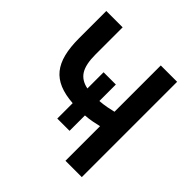

<svg xmlns="http://www.w3.org/2000/svg" viewBox="-184 -849 997 997"><g transform="rotate(45 315.0 -350.0)"><path d="M440 -254Q420 -249 396 -244.5Q372 -240 345 -238V-125H255V-238Q197 -242 156 -259Q115 -276 89.5 -307.5Q64 -339 52 -386.5Q40 -434 40 -500V-700H160V-500Q160 -428 182.5 -392Q205 -356 255 -346V-465H345V-344Q372 -346 396 -350.5Q420 -355 440 -360V-700H560V0H440Z"/></g></svg>

Font: Retni Sans
Style: Bold
Weight: 700
Designer: Vitaly Kuzmin
Foundry: ParaType Ltd.
Version: Version 1.00;March 2, 2019;FontCreator 11.5.0.2425 64-bit; t